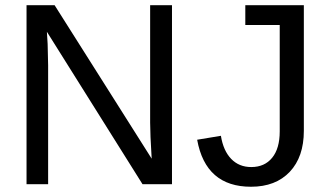

<svg xmlns="http://www.w3.org/2000/svg" viewBox="-20 -708 1262 738"><path d="M641.1 0H527.8L160.2 -585.9L163.1 -539.1L165 -457V0H82V-688H189.9L563 -98.1Q557.1 -193.8 557.1 -236.8V-688H641.1ZM944.8 9.8Q770.5 9.8 737.8 -170.9L829.1 -186Q838.4 -128.4 868.7 -97.2Q898.9 -65.9 945.8 -65.9Q997.1 -65.9 1026.1 -101.6Q1055.2 -137.2 1055.2 -203.1V-611.8H922.9V-688H1147.9V-205.1Q1147.9 -105 1093.8 -47.6Q1039.6 9.8 944.8 9.8Z"/></svg>

Font: Libra Sans Modern
Style: Regular
Weight: 400
Foundry: Stefan Peev, Context Ltd
Version: Version 1.000